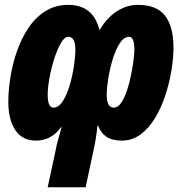

<svg xmlns="http://www.w3.org/2000/svg" viewBox="-20 -582 763 810"><path d="M562 -561.5Q641.6 -561.5 676.8 -515.1Q711.9 -468.8 711.9 -381.8Q711.9 -339.4 703.6 -287.4Q695.3 -235.4 678.5 -182.9Q661.6 -130.4 635.5 -86.4Q609.4 -42.5 574 -15.6Q538.6 11.2 493.2 11.2Q453.1 11.2 429 -5.1Q404.8 -21.5 394 -51.8H391.1Q388.2 -22.9 384.5 0.2Q380.9 23.4 377.9 36.1L341.3 208H181.2L216.3 44.4Q218.3 31.7 225.1 6.8Q231.9 -18.1 240.2 -45.9H238.3Q196.3 11.2 131.8 11.2Q74.2 11.2 44.7 -33Q15.1 -77.1 15.1 -152.8Q15.1 -199.7 23.7 -254.6Q32.2 -309.6 50.8 -363.8Q69.3 -418 98.9 -462.6Q128.4 -507.3 170.7 -534.4Q212.9 -561.5 269 -561.5Q319.8 -561.5 353 -535.4Q386.2 -509.3 399.9 -454.6Q431.2 -507.8 473.4 -534.7Q515.6 -561.5 562 -561.5ZM524.9 -426.8Q502.9 -426.8 485.4 -399.7Q467.8 -372.6 455.6 -332.3Q443.4 -292 436.8 -251Q430.2 -210 430.2 -181.6Q430.2 -127.9 460 -127.9Q477.1 -127.9 491 -147.9Q504.9 -168 515.4 -199.2Q525.9 -230.5 532.7 -264.6Q539.6 -298.8 543.2 -327.6Q546.9 -356.4 546.9 -370.6Q546.9 -426.8 524.9 -426.8ZM268.1 -426.8Q252 -426.8 236.6 -399.9Q221.2 -373 208.5 -333Q195.8 -293 188.5 -252Q181.2 -210.9 181.2 -182.6Q181.2 -127.9 205.1 -127.9Q227.1 -127.9 244.4 -154.5Q261.7 -181.2 273.7 -221.2Q285.6 -261.2 291.7 -302.2Q297.9 -343.3 297.9 -372.6Q297.9 -426.8 268.1 -426.8Z"/></svg>

Font: Open Sans Condensed ExtraBold
Style: Italic
Weight: 800
Width: 3
Italic angle: -12°
Designer: Monotype Design Team
Foundry: Monotype Imaging Inc.
Version: Version 3.003; ttfautohint (v1.8.4)